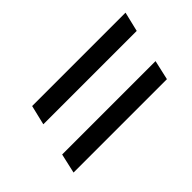

<svg xmlns="http://www.w3.org/2000/svg" viewBox="-34 -674 692 692"><g transform="rotate(-45 312.0 -327.5)"><path d="M124 -465H600L582 -390H106ZM77 -265H553L536 -190H60Z"/></g></svg>

Font: CBA Beacon Sans
Style: Italic
Weight: 400
Italic angle: -13°
Designer: Wei Huang
Foundry: Wei Huang
Version: Version 1.002